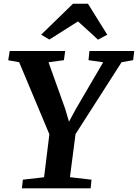

<svg xmlns="http://www.w3.org/2000/svg" viewBox="-20 -1019 746 1039"><path d="M98.5 0 103.7 -46.7 218.5 -59.8 247.2 -292.3 83.7 -682.3 24.5 -693 32.6 -743H332.7L325.9 -693.4L242.6 -682L332.5 -430.9L353.4 -360.4L391.3 -430.6L538.3 -682L459 -693.4L464 -743H706.5L700.4 -693.4L637.9 -682.3L388.7 -293.3L358.5 -60.2L475.2 -46.7L470.5 0ZM202.8 -831.4 375.1 -998.9H456L560.4 -831.1L510.3 -804.3Q483.5 -828.9 456.5 -853.8Q429.5 -878.8 402.1 -903.2Q363.2 -878.8 324.5 -854Q285.8 -829.3 246.9 -804.9Z"/></svg>

Font: Merriweather Light
Style: Italic
Weight: 300
Italic angle: -7.8°
Designer: Eben Sorkin
Foundry: Eben Sorkin
Version: Version 2.101